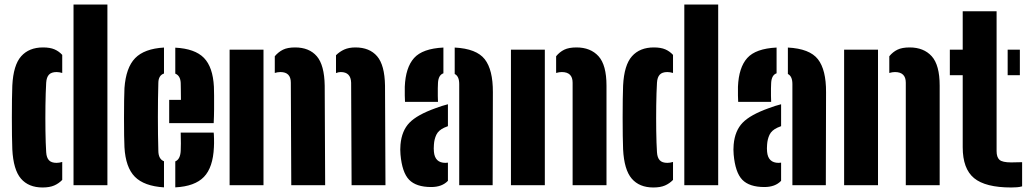

<svg xmlns="http://www.w3.org/2000/svg" viewBox="-20 -820 4556 850"><path d="M305.5 0V-800H455.5V0ZM34.5 -159Q33.5 -182.5 33 -220.2Q32.5 -258 32.5 -300Q32.5 -342 33 -379.8Q33.5 -417.5 34.5 -441Q39 -532 73.8 -571Q108.5 -610 170.5 -610Q201.5 -610 221.2 -601.5Q241 -593 255.5 -577V-497Q242 -501 230.5 -501Q207.5 -501 196.8 -489.5Q186 -478 184.5 -454Q182 -410.5 181.2 -353.5Q180.5 -296.5 181.2 -240.8Q182 -185 184.5 -146Q186 -122 196.8 -110.5Q207.5 -99 230.5 -99Q242 -99 255.5 -103V-23.5Q240 -7.5 219.8 1.2Q199.5 10 168.5 10Q106.5 10 72.8 -29.2Q39 -68.5 34.5 -159Z M531 -168Q530 -185 529.5 -220.2Q529 -255.5 529 -297Q529 -338.5 529.5 -375Q530 -411.5 531 -430Q537.5 -520.5 578.2 -562.5Q619 -604.5 706 -609.5V-494.5Q681.5 -486.5 681 -453Q679 -382 679 -302Q679 -222 681 -152Q681.5 -115.5 706 -106V9.5Q618 4 577 -37.5Q536 -79 531 -168ZM729 -275V-378H781Q781 -405 780.5 -426.8Q780 -448.5 780 -453Q778.5 -485 756 -494V-609Q843 -604.5 882.8 -563.8Q922.5 -523 927 -436Q927.5 -425 927.8 -397.2Q928 -369.5 927.8 -336.2Q927.5 -303 926 -275ZM756 9.5V-105.5Q778 -114.5 780 -152Q781.5 -177.5 780 -233H926Q927 -228 927.5 -206.2Q928 -184.5 927 -168Q923 -78.5 882.8 -36.8Q842.5 5 756 9.5Z M1536.5 0 1534.5 -454Q1533 -501 1488.5 -501Q1478 -501 1467.5 -496.5V-575.5Q1483.5 -591.5 1504.2 -600.8Q1525 -610 1553.5 -610Q1616 -610 1649.5 -571Q1683 -532 1684.5 -441L1686.5 0ZM1269.5 0 1267.5 -454Q1267.5 -501 1221.5 -501Q1208.5 -501 1196.5 -497V-571Q1212.5 -590 1232.8 -600Q1253 -610 1286.5 -610Q1349 -610 1382.5 -571Q1416 -532 1417.5 -441L1419.5 0ZM996.5 0V-600H1146.5V0Z M1773 -369Q1772.5 -374.5 1772 -397Q1771.5 -419.5 1772 -436Q1775.5 -521 1813 -563Q1850.5 -605 1943 -609.5V-495.5Q1921 -488 1919 -453Q1918.5 -446 1918.2 -429.2Q1918 -412.5 1918.2 -395.2Q1918.5 -378 1919 -369ZM2013 0V-448Q2013 -482.5 1993 -492.5V-609.5Q2089.5 -604.5 2126 -557.8Q2162.5 -511 2162 -412L2161 0ZM1753 -136Q1751 -158 1753 -180Q1758.5 -241.5 1792.8 -276.8Q1827 -312 1908 -341Q1922.5 -346.5 1936 -350.8Q1949.5 -355 1963 -358.5V-261.5Q1959 -260 1955 -258.2Q1951 -256.5 1947 -255Q1921 -243 1911.8 -223.5Q1902.5 -204 1901 -180Q1899.5 -162 1901 -148Q1905.5 -99 1952 -99Q1956 -99 1963 -100V-19.5Q1937 8 1889 8Q1822.5 8 1791.2 -24.2Q1760 -56.5 1753 -136Z M2515 0V-454Q2515 -501 2467 -501Q2455.5 -501 2442 -497V-571Q2457.5 -590 2478 -600Q2498.5 -610 2532 -610Q2594.5 -610 2629.8 -571Q2665 -532 2665 -441V0ZM2242 0V-600H2392V0Z M3009.5 0V-800H3159.5V0ZM2738.5 -159Q2737.5 -182.5 2737 -220.2Q2736.5 -258 2736.5 -300Q2736.5 -342 2737 -379.8Q2737.5 -417.5 2738.5 -441Q2743 -532 2777.8 -571Q2812.5 -610 2874.5 -610Q2905.5 -610 2925.2 -601.5Q2945 -593 2959.5 -577V-497Q2946 -501 2934.5 -501Q2911.5 -501 2900.8 -489.5Q2890 -478 2888.5 -454Q2886 -410.5 2885.2 -353.5Q2884.5 -296.5 2885.2 -240.8Q2886 -185 2888.5 -146Q2890 -122 2900.8 -110.5Q2911.5 -99 2934.5 -99Q2946 -99 2959.5 -103V-23.5Q2944 -7.5 2923.8 1.2Q2903.5 10 2872.5 10Q2810.5 10 2776.8 -29.2Q2743 -68.5 2738.5 -159Z M3248 -369Q3247.5 -374.5 3247 -397Q3246.5 -419.5 3247 -436Q3250.5 -521 3288 -563Q3325.5 -605 3418 -609.5V-495.5Q3396 -488 3394 -453Q3393.5 -446 3393.2 -429.2Q3393 -412.5 3393.2 -395.2Q3393.5 -378 3394 -369ZM3488 0V-448Q3488 -482.5 3468 -492.5V-609.5Q3564.5 -604.5 3601 -557.8Q3637.5 -511 3637 -412L3636 0ZM3228 -136Q3226 -158 3228 -180Q3233.5 -241.5 3267.8 -276.8Q3302 -312 3383 -341Q3397.5 -346.5 3411 -350.8Q3424.5 -355 3438 -358.5V-261.5Q3434 -260 3430 -258.2Q3426 -256.5 3422 -255Q3396 -243 3386.8 -223.5Q3377.5 -204 3376 -180Q3374.5 -162 3376 -148Q3380.5 -99 3427 -99Q3431 -99 3438 -100V-19.5Q3412 8 3364 8Q3297.5 8 3266.2 -24.2Q3235 -56.5 3228 -136Z M3990 0V-454Q3990 -501 3942 -501Q3930.5 -501 3917 -497V-571Q3932.5 -590 3953 -600Q3973.5 -610 4007 -610Q4069.5 -610 4104.8 -571Q4140 -532 4140 -441V0ZM3717 0V-600H3867V0Z M4185 -487V-600H4242V-770H4392V-151Q4392 -124 4404.8 -112.5Q4417.5 -101 4457 -101Q4468.5 -101 4479.8 -101.5Q4491 -102 4505 -102V5Q4494.5 8 4482.5 9Q4470.5 10 4457 10Q4342.5 10 4292.2 -31.5Q4242 -73 4242 -168V-487ZM4441 -487V-600H4495V-487Z"/></svg>

Font: Big Shoulders Stencil Display Black
Style: Regular
Weight: 900
Designer: Patric King
Foundry: XO Type Co
Version: Version 1.000